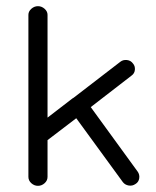

<svg xmlns="http://www.w3.org/2000/svg" viewBox="-20 -590 506 622"><path d="M72 -17V-542Q72 -553 81.5 -561.5Q91 -570 103 -570Q115 -570 124.5 -561.5Q134 -553 134 -542V-209L212 -269L216 -272Q217 -273 218 -273L370 -390Q379 -397 391.5 -395.5Q404 -394 411 -384Q418 -376 417 -364Q416 -352 406 -345L274 -243L426 -34Q433 -24 431 -12Q429 0 419 6Q409 13 397 11Q385 9 378 0L227 -207L134 -136V-17Q134 -5 124.5 3.5Q115 12 103 12Q91 12 81.5 3.5Q72 -5 72 -17Z"/></svg>

Font: Hoogli Medium
Style: Regular
Weight: 500
Designer: Anand Singh Naorem
Foundry: Brand New Type
Version: Version 1.00 b007